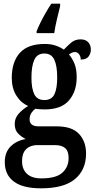

<svg xmlns="http://www.w3.org/2000/svg" viewBox="-20 -786 519 1044"><path d="M203 238Q104 238 55 201Q6 164 6 96Q6 41 38.5 9.5Q71 -22 120 -30Q99 -40 79.5 -59Q60 -78 60 -112Q60 -143 80.5 -166.5Q101 -190 133 -210Q93 -227 68.5 -267Q44 -307 44 -362Q44 -450 88 -498.5Q132 -547 223 -547Q256 -547 281.5 -538.5Q307 -530 327 -516Q344 -534 365.5 -553Q387 -572 418 -572Q446 -572 460 -556Q474 -540 474 -517Q474 -495 461.5 -478.5Q449 -462 419 -462Q419 -480 409.5 -491.5Q400 -503 388 -503Q378 -503 370 -499Q362 -495 355 -490Q373 -469 385 -439.5Q397 -410 397 -366Q397 -289 355 -240Q313 -191 223 -191Q213 -191 197 -192Q181 -193 173 -195Q161 -187 151 -172.5Q141 -158 141 -137Q141 -99 190 -99H288Q372 -99 410 -57.5Q448 -16 448 49Q448 137 388 187.5Q328 238 203 238ZM221 -242Q261 -242 276 -273.5Q291 -305 291 -365Q291 -427 275.5 -461Q260 -495 221 -495Q182 -495 166.5 -460.5Q151 -426 151 -364Q151 -305 166.5 -273.5Q182 -242 221 -242ZM205 184Q285 184 319 153Q353 122 353 74Q353 35 334 19Q315 3 278 3H182Q163 3 144 10.5Q125 18 112.5 37Q100 56 100 92Q100 134 126.5 159Q153 184 205 184ZM179 -616Q187 -637 200.5 -664Q214 -691 229.5 -718Q245 -745 259 -766H307V-753Q299 -721 289.5 -681Q280 -641 275 -606H179Z"/></svg>

Font: Noto Serif Thai Condensed SemiBold
Style: Regular
Weight: 600
Width: 3
Designer: Monotype Design Team
Foundry: Monotype Imaging Inc.
Version: Version 2.002; ttfautohint (v1.8.4.7-5d5b)